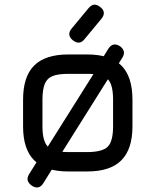

<svg xmlns="http://www.w3.org/2000/svg" viewBox="-20 -743 674 832"><path d="M295 -569C314.5 -553.5 331.5 -554.5 346 -573C346 -573 419 -661 419 -661C419 -661 419 -661 419 -661C435 -680.5 433.5 -697.5 415 -712C415 -712 415 -712 415 -712C396.5 -727.5 379.5 -726.5 364 -708C364 -708 291 -620 291 -620C291 -620 291 -620 291 -620C275.5 -601.5 276.5 -584.5 295 -569C295 -569 295 -569 295 -569ZM117 61C138.5 75.5 155.5 71.5 169 49C169 49 218 -30 218 -30C218 -30 228 -50 228 -50C228 -50 461 -421 461 -421C461 -421 476 -438 476 -438C476 -438 510 -493 510 -493C510 -493 510 -493 510 -493C522 -511.5 519 -528 501 -542C501 -542 501 -542 501 -542C480 -556 462.5 -552.5 449 -531C449 -531 412 -471 412 -471C412 -471 407 -457 407 -457C407 -457 164 -71 164 -71C164 -71 149 -57 149 -57C149 -57 106 12 106 12C106 12 106 12 106 12C100 22 98 31 100 38.5C102 46.5 107.5 54 117 61C117 61 117 61 117 61ZM358 0C358 0 358 0 358 0C424.5 0 474 -16 506 -48.5C538 -80.5 554 -129.5 554 -196C554 -196 554 -311 554 -311C554 -311 554 -311 554 -311C554 -377.5 538 -427 506 -459C474 -491 424.5 -507 358 -507C358 -507 276 -507 276 -507C276 -507 276 -507 276 -507C209.5 -507 160.5 -491 128.5 -459.5C96 -427.5 80 -378 80 -311C80 -311 80 -195 80 -195C80 -195 80 -195 80 -195C80 -129 96 -80 128.5 -48C160.5 -16 209.5 0 276 0C276 0 358 0 358 0ZM164 -311C164 -311 164 -311 164 -311C164 -340.5 167.5 -363 174 -379.5C180.5 -395.5 192 -407 208.5 -413.5C224.5 -420 247 -423 276 -423C276 -423 358 -423 358 -423C358 -423 358 -423 358 -423C401.5 -423 431.5 -415.5 447 -400C462.5 -384.5 470 -354.5 470 -311C470 -311 470 -196 470 -196C470 -196 470 -196 470 -196C470 -152.5 462.5 -123 447 -107.5C431.5 -92 401.5 -84 358 -84C358 -84 276 -84 276 -84C276 -84 276 -84 276 -84C232.5 -84 203 -92 187.5 -107.5C172 -123 164 -152 164 -195C164 -195 164 -311 164 -311Z"/></svg>

Font: Jura-Fortis-Bold
Style: Bold
Weight: 500
Designer: Daniel Johnson, Alexei Vanyashin, Mirko Velimirovic
Foundry: Daniel Johnson
Version: ""